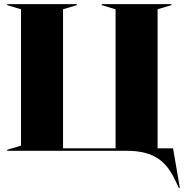

<svg xmlns="http://www.w3.org/2000/svg" viewBox="-20 -732 893 932"><path d="M15 0H595C739 0 792 61 833 148L848 180H853L820 -12H745V-687L812 -707V-712H474V-707L541 -687V-12H286V-687L353 -707V-712H15V-707L82 -687V-25L15 -5Z"/></svg>

Font: Nyght Serif Dark
Style: Regular
Weight: 800
Designer: Maksym Kobuzan
Version: Version 0.410;Glyphs 3.1.2 (3151)